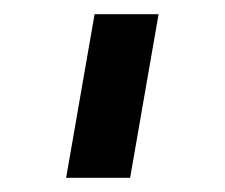

<svg xmlns="http://www.w3.org/2000/svg" viewBox="-20 -770 316 270"><path d="M73 -520 113 -750H203L163 -520Z"/></svg>

Font: Mohave Medium
Style: Regular
Weight: 500
Designer: Gumpita Rahayu
Foundry: Tokotype
Version: Version 2.003